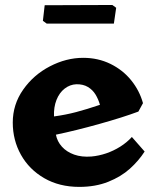

<svg xmlns="http://www.w3.org/2000/svg" viewBox="-20 -722 617 752"><path d="M30 -242Q30 -313 70.8 -371Q111.5 -429 175.5 -462.2Q239.5 -495.5 306 -495.5Q364 -495.5 412.5 -471.8Q461 -448 493.8 -407.5Q526.5 -367 540 -318L522 -285Q462 -262.5 369 -236.5Q276 -210.5 199 -194.5Q204 -168 222.5 -147.5Q241 -127 270.5 -116.5Q300 -106 338 -109Q366.5 -111.5 395.5 -121.2Q424.5 -131 450.8 -147.5Q477 -164 496.5 -185.5L546.5 -128.5Q523 -92 488.5 -61Q454 -30 404 -10Q354 10 290.5 10Q212.5 10 153.5 -24Q94.5 -58 62.2 -115.5Q30 -173 30 -242ZM371.5 -311.5Q365 -334 354 -352Q343 -370 324.5 -381.2Q306 -392.5 279 -392Q254 -391 233.2 -375Q212.5 -359 201.2 -330.5Q190 -302 191.5 -266Q236.5 -272 278.2 -283Q320 -294 371.5 -311.5ZM163 -629.5 148 -640.5 155 -701.5 420 -702.5 435 -691.5 426 -629.5Z"/></svg>

Font: TMT Limkin
Style: Regular
Weight: 400
Designer: Gabriel Drozdov
Version: Version 1.000;Glyphs 3.1.2 (3151)